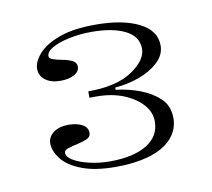

<svg xmlns="http://www.w3.org/2000/svg" viewBox="-47 -775 460 417"><g transform="rotate(-10 182.5 -567.0)"><path d="M178 -411Q132 -411 102.5 -422.5Q73 -434 59.5 -451.5Q46 -469 46 -486Q46 -500 58.5 -509.5Q71 -519 92 -519Q110 -519 122 -512.5Q134 -506 134 -494Q134 -485 125 -481Q116 -477 104 -474.5Q92 -472 83 -469Q74 -466 74 -460Q74 -451 87.5 -443Q101 -435 122.5 -430Q144 -425 167 -425Q219 -425 248.5 -443Q278 -461 278 -494Q278 -514 263 -531Q248 -548 222 -558.5Q196 -569 162 -569H147V-583Q210 -583 244 -606Q278 -629 278 -654Q278 -681 250.5 -695Q223 -709 176 -709Q150 -709 126.5 -704Q103 -699 89 -691Q75 -683 75 -673Q75 -668 84 -665Q93 -662 104.5 -660Q116 -658 125 -653.5Q134 -649 134 -640Q134 -629 122 -622.5Q110 -616 92 -616Q71 -616 58.5 -625.5Q46 -635 46 -650Q46 -666 61 -683Q76 -700 107 -711.5Q138 -723 187 -723Q247 -723 283 -705Q319 -687 319 -654Q319 -633 301.5 -617Q284 -601 258.5 -592Q233 -583 206 -581V-576Q233 -573 258.5 -563.5Q284 -554 301.5 -537.5Q319 -521 319 -494Q319 -474 308.5 -458Q298 -442 279 -431.5Q260 -421 234 -416Q208 -411 178 -411Z"/></g></svg>

Font: Kalnia SemiExpanded Light
Style: Regular
Weight: 300
Width: 6
Designer: Frida Medrano
Foundry: Frida Medrano
Version: Version 1.105